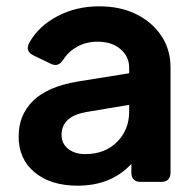

<svg xmlns="http://www.w3.org/2000/svg" viewBox="-20 -576 620 608"><path d="M226 12Q141 12 90 -30Q39 -72 39 -144Q39 -212 85 -257Q131 -302 227 -318L389 -344V-362Q389 -397 361.5 -420.5Q334 -444 289 -444Q254 -444 226 -429Q198 -414 181 -388Q165 -362 141 -374L87 -400Q58 -414 73 -441Q102 -493 161.5 -524.5Q221 -556 294 -556Q361 -556 411.5 -531Q462 -506 491 -462.5Q520 -419 520 -362V-30Q520 0 490 0H426Q396 0 396 -30V-57Q332 12 226 12ZM175 -149Q175 -121 196 -104.5Q217 -88 250 -88Q312 -88 350.5 -126.5Q389 -165 389 -222V-244L252 -221Q175 -207 175 -149Z"/></svg>

Font: Pitagon Sans Text
Style: Bold
Weight: 700
Designer: Travis Tran
Foundry: Pitagon
Version: Version 1.001; ttfautohint (v1.8.4.7-5d5b);gftools[0.9.26]